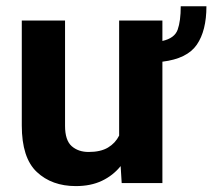

<svg xmlns="http://www.w3.org/2000/svg" viewBox="-20 -595 691 624"><path d="M567.4 -574.7H650.9Q650.9 -495.1 619.6 -449.7Q588.4 -404.3 507.8 -394.5V0H375.5L372.1 -55.2Q347.2 -24.4 311 -7.3Q274.9 9.8 226.6 9.8Q148.4 9.8 99.6 -36.1Q50.8 -82 50.8 -187V-528.3H191.4V-186Q191.4 -139.2 212.9 -120.1Q234.4 -101.1 268.1 -101.1Q307.1 -101.1 331.1 -115.5Q355 -129.9 367.2 -154.3V-528.3H507.8V-461.9Q547.4 -470.7 557.4 -498.5Q567.4 -526.4 567.4 -574.7Z"/></svg>

Font: Vazirmatn RD UI
Style: Bold
Weight: 700
Designer: Saber Rastikerdar
Foundry: Saber Rastikerdar
Version: Version 33.003